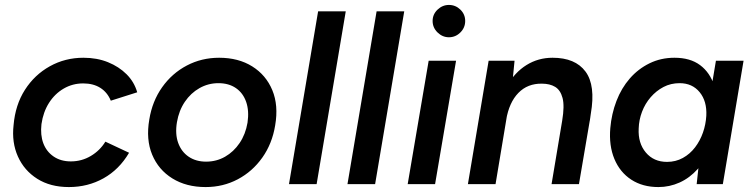

<svg xmlns="http://www.w3.org/2000/svg" viewBox="-20 -746 3053 778"><path d="M259 12Q184 12 131 -21.5Q78 -55 52.5 -112Q27 -169 35 -239Q42 -321 81 -382Q120 -443 182 -477.5Q244 -512 318 -512Q373 -512 417.5 -494Q462 -476 493 -445Q524 -414 536 -372L429 -338Q415 -372 386.5 -390Q358 -408 317 -408Q274 -408 238 -387Q202 -366 178.5 -329Q155 -292 148 -243Q143 -199 155.5 -165.5Q168 -132 197 -112Q226 -92 267 -92Q311 -92 348 -114Q385 -136 407 -172L503 -127Q463 -59 399.5 -23.5Q336 12 259 12Z M813 12Q735 12 678.5 -23Q622 -58 596.5 -119.5Q571 -181 585 -262Q597 -336 637 -392.5Q677 -449 737 -480.5Q797 -512 868 -512Q946 -512 1002 -477Q1058 -442 1083.5 -380.5Q1109 -319 1095 -238Q1083 -164 1043 -107.5Q1003 -51 943.5 -19.5Q884 12 813 12ZM815 -91Q857 -91 892 -111Q927 -131 951 -166.5Q975 -202 983 -249Q990 -297 977.5 -333Q965 -369 936 -389Q907 -409 865 -409Q824 -409 788.5 -389Q753 -369 729 -333.5Q705 -298 697 -251Q689 -203 702 -167Q715 -131 744.5 -111Q774 -91 815 -91Z M1151 0 1269 -700H1381L1263 0Z M1388 0 1506 -700H1618L1500 0Z M1632 0 1717 -500H1828L1743 0ZM1799 -595Q1773 -595 1753 -614.5Q1733 -634 1733 -661Q1733 -688 1753 -707Q1773 -726 1799 -726Q1826 -726 1845.5 -707Q1865 -688 1865 -661Q1865 -634 1845.5 -614.5Q1826 -595 1799 -595Z M1876 0 1960 -500H2065L2056 -408L1988 0ZM2215 0 2258 -257 2372 -270 2326 0ZM2258 -257Q2268 -317 2259.5 -349Q2251 -381 2229.5 -394Q2208 -407 2176 -407Q2118 -408 2080.5 -369.5Q2043 -331 2031 -260L1988 -262Q2002 -342 2034 -397.5Q2066 -453 2113.5 -482.5Q2161 -512 2219 -512Q2311 -512 2352.5 -456Q2394 -400 2374 -285L2370 -257Z M2803 0 2813 -93 2881 -500H2993L2909 0ZM2648 12Q2584 12 2538 -18Q2492 -48 2469.5 -102Q2447 -156 2453 -227Q2458 -285 2478 -337Q2498 -389 2532 -428Q2566 -467 2612 -489.5Q2658 -512 2713 -512Q2777 -512 2817 -482Q2857 -452 2874 -399Q2891 -346 2885 -276Q2881 -205 2860.5 -151.5Q2840 -98 2807.5 -61.5Q2775 -25 2734 -6.5Q2693 12 2648 12ZM2683 -90Q2718 -90 2747 -106Q2776 -122 2796.5 -149Q2817 -176 2828.5 -209Q2840 -242 2842 -277Q2845 -336 2815 -372.5Q2785 -409 2734 -409Q2698 -409 2668.5 -393.5Q2639 -378 2616.5 -352Q2594 -326 2581.5 -293Q2569 -260 2568 -225Q2565 -166 2597 -128Q2629 -90 2683 -90Z"/></svg>

Font: Figtree SemiBold
Style: Italic
Weight: 600
Italic angle: -9.5°
Foundry: Erik Kennedy
Version: Version 2.001;gftools[0.9.30]